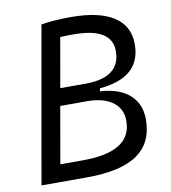

<svg xmlns="http://www.w3.org/2000/svg" viewBox="-80 -772 746 840"><g transform="rotate(-10 293.0 -351.5)"><path d="M36.6 0 158.7 -693.4Q210.4 -703.1 290.5 -703.1Q416 -703.1 481 -661.1Q545.9 -619.1 545.9 -537.6Q545.9 -390.1 362.3 -374L359.9 -360.8Q443.8 -356.4 490.2 -315.9Q536.6 -275.4 536.6 -206.1Q536.6 -101.6 463.1 -50.8Q389.6 0 238.3 0ZM133.8 -76.7H234.9Q451.2 -76.7 451.2 -213.9Q451.2 -268.1 410.4 -298.1Q369.6 -328.1 296.9 -328.1H177.7ZM191.4 -404.8H302.7Q459 -404.8 459 -522.9Q459 -626.5 289.1 -626.5Q257.8 -626.5 230 -625Z"/></g></svg>

Font: Cascadia Code NF SemiLight
Style: Italic
Weight: 350
Italic angle: -10°
Monospace: yes
Designer: Aaron Bell
Foundry: Saja Typeworks
Version: Version 2404.023; ttfautohint (v1.8.4)